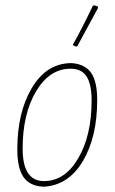

<svg xmlns="http://www.w3.org/2000/svg" viewBox="-20 -695 430 721"><path d="M329 -674 334 -675 347 -671 348 -665Q325 -622 270 -521L265 -520L253 -526Q287 -586 329 -674ZM245 -458H250Q300 -454 322.5 -421Q345 -388 345 -320Q345 -181 291.5 -90.5Q238 0 146 6H141Q91 3 68 -30.5Q45 -64 45 -134Q45 -273 99.5 -364.5Q154 -456 245 -458ZM245 -437Q166 -437 115.5 -352Q65 -267 65 -137Q65 -15 145 -15Q224 -15 274 -101Q324 -187 324 -317Q324 -379 305 -408Q286 -437 245 -437Z"/></svg>

Font: Alegreya Sans Thin
Style: Italic
Weight: 100
Italic angle: -7°
Designer: Juan Pablo del Peral
Foundry: Huerta Tipografica
Version: Version 2.007